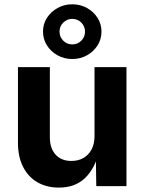

<svg xmlns="http://www.w3.org/2000/svg" viewBox="-20 -854 663 881"><path d="M250.3 6.8Q193.8 6.8 151.4 -17.8Q109 -42.5 85.7 -88.7Q62.4 -134.9 62.4 -198.7V-545.9H208.8V-224.2Q208.8 -173.3 235.2 -144.4Q261.5 -115.5 307.8 -115.5Q339 -115.5 362.7 -129Q386.5 -142.6 400.1 -168.3Q413.7 -194 413.7 -229.8V-545.9H560.3V0H421.8L419.7 -136.3H428.3Q406.6 -67.5 362.6 -30.3Q318.6 6.8 250.3 6.8ZM311.5 -583.2Q274.8 -583.2 244.1 -600.2Q213.5 -617.2 195.4 -645.7Q177.3 -674.2 177.3 -709Q177.3 -743.9 195.4 -772.1Q213.5 -800.4 244.1 -817.3Q274.7 -834.3 311.5 -834.3Q348.7 -834.3 379.1 -817.4Q409.5 -800.4 427.6 -772.1Q445.7 -743.9 445.7 -708.9Q445.7 -674.2 427.6 -645.7Q409.5 -617.2 379.1 -600.2Q348.8 -583.2 311.5 -583.2ZM311.5 -650.3Q336.2 -650.3 353.1 -667.4Q370.1 -684.6 370.1 -708.9Q370.1 -733.2 353.1 -750.2Q336.1 -767.3 311.4 -767.3Q287.2 -767.3 270.1 -750.2Q253.1 -733.2 253.1 -708.9Q253.1 -684.6 270.1 -667.4Q287.2 -650.3 311.5 -650.3Z"/></svg>

Font: Adwaita Sans
Style: Regular
Weight: 400
Designer: Rasmus Andersson
Foundry: rsms
Version: Version 4.001;git-9221beed3